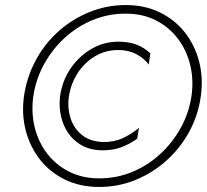

<svg xmlns="http://www.w3.org/2000/svg" viewBox="-20 -730 819 760"><path d="M253 -350Q261 -400 288 -441.5Q315 -483 356.5 -507.5Q398 -532 448 -532Q487 -532 517 -517Q547 -502 569 -475L575 -519Q550 -542 520 -553.5Q490 -565 449 -565Q390 -565 340.5 -535.5Q291 -506 258.5 -457.5Q226 -409 218 -350Q211 -294 229 -244.5Q247 -195 287.5 -165Q328 -135 386 -135Q428 -135 461 -147.5Q494 -160 523 -181L530 -224Q502 -200 466.5 -183.5Q431 -167 388 -168Q339 -169 306 -194.5Q273 -220 259.5 -261.5Q246 -303 253 -350ZM112 -350Q122 -417 154.5 -476Q187 -535 236 -580Q285 -625 346.5 -650.5Q408 -676 477 -676Q545 -676 597 -649.5Q649 -623 684 -577Q719 -531 733 -472.5Q747 -414 738 -350Q728 -283 695.5 -224Q663 -165 614 -120Q565 -75 503.5 -49.5Q442 -24 373 -24Q306 -24 253.5 -50.5Q201 -77 166 -123Q131 -169 117 -227.5Q103 -286 112 -350ZM75 -350Q65 -278 82 -213Q99 -148 138.5 -98Q178 -48 237.5 -19Q297 10 372 10Q449 10 517 -18Q585 -46 639.5 -95Q694 -144 729.5 -209.5Q765 -275 775 -350Q785 -422 768 -487Q751 -552 711.5 -602Q672 -652 612.5 -681Q553 -710 478 -710Q402 -710 333.5 -682Q265 -654 210.5 -605Q156 -556 121 -490.5Q86 -425 75 -350Z"/></svg>

Font: Jost* 300 Light Italic
Style: Italic
Weight: 300
Italic angle: -10°
Version: Version 3.200; ttfautohint (v0.97) -l 8 -r 50 -G 200 -x 14 -